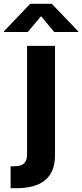

<svg xmlns="http://www.w3.org/2000/svg" viewBox="-81 -783 430 1007"><path d="M61 -542.5H207.5V29.8Q207.5 90.8 183.6 129.4Q159.7 168 114.7 186Q69.8 204.1 7.3 204.1H-25.4V88.9H-4.4Q31.2 88.9 46.1 73.2Q61 57.6 61 25.9ZM64.9 -615.2H-60.5V-618.7L77.6 -763.2H190.4L329.1 -618.7V-615.2H203.1L134.3 -698.2Z"/></svg>

Font: Inter 16pt
Style: Bold
Weight: 700
Version: Version 4.001;git-66647c0bb